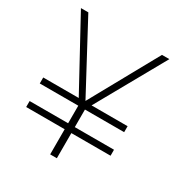

<svg xmlns="http://www.w3.org/2000/svg" viewBox="-164 -823 898 946"><g transform="rotate(30 285.0 -350.0)"><path d="M35 -277V-311H237L25 -700H67L273 -315L486 -700H528L310 -311H515V-277H292V-177H515V-143H292V0H254V-143H35V-177H254V-277Z"/></g></svg>

Font: Renner
Style: Thin
Weight: 200
Version: Version 003.000 ; ttfautohint (v0.97) -l 8 -r 50 -G 200 -x 1